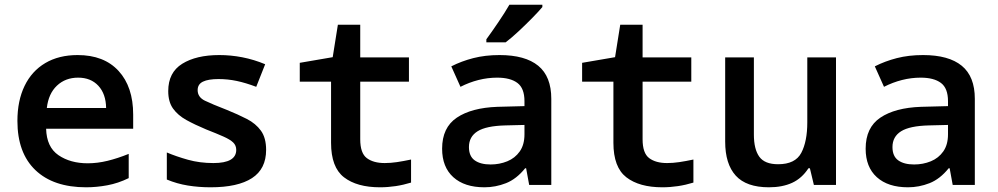

<svg xmlns="http://www.w3.org/2000/svg" viewBox="-20 -786 4240 816"><path d="M346 10Q207 10 130.5 -63Q54 -136 54 -272Q54 -358 84.5 -421Q115 -484 172.5 -518Q230 -552 310 -552Q422 -552 484 -484.5Q546 -417 546 -299V-239H176Q178 -161 228.5 -126.5Q279 -92 353 -92Q394 -92 437 -102.5Q480 -113 527 -132V-29Q482 -7 436 1.5Q390 10 346 10ZM431 -327Q430 -387 398 -421.5Q366 -456 312 -456Q258 -456 222 -422Q186 -388 179 -327Z M875 10Q825 10 778.5 2.5Q732 -5 689 -23V-138Q729 -121 779 -107Q829 -93 887 -93Q984 -93 984 -149Q984 -168 971 -180.5Q958 -193 930 -205.5Q902 -218 856 -236Q808 -256 772 -276Q736 -296 715.5 -324.5Q695 -353 695 -399Q695 -478 754.5 -515Q814 -552 912 -552Q961 -552 1010 -542.5Q1059 -533 1107 -513L1069 -417Q1024 -434 986 -442Q948 -450 909 -450Q865 -450 842.5 -439Q820 -428 820 -403Q820 -373 851 -358Q882 -343 944 -319Q991 -300 1029 -280.5Q1067 -261 1089 -230.5Q1111 -200 1111 -149Q1111 -68 1051 -29Q991 10 875 10Z M1595 10Q1497 10 1442 -32.5Q1387 -75 1387 -179V-439H1254V-519L1394 -543L1416 -681H1511V-542H1718V-439H1511V-194Q1511 -135 1539 -114Q1567 -93 1615 -93Q1640 -93 1667 -97Q1694 -101 1727 -108V-10Q1662 10 1595 10Z M2039 10Q1954 10 1906.5 -33Q1859 -76 1859 -154Q1859 -244 1921.5 -286Q1984 -328 2094 -332L2209 -335V-356Q2209 -411 2179 -433.5Q2149 -456 2093 -456Q2053 -456 2013.5 -446Q1974 -436 1937 -417L1898 -504Q1941 -526 1991.5 -539Q2042 -552 2103 -552Q2212 -552 2267.5 -506.5Q2323 -461 2323 -366V0H2229L2216 -71H2212Q2175 -25 2130.5 -7.5Q2086 10 2039 10ZM2065 -87Q2103 -87 2136 -100.5Q2169 -114 2189 -142.5Q2209 -171 2209 -215V-255L2128 -253Q2046 -251 2009.5 -228Q1973 -205 1973 -161Q1973 -122 1997.5 -104.5Q2022 -87 2065 -87ZM2047 -619Q2069 -649 2097.5 -691Q2126 -733 2145 -766H2285V-756Q2270 -738 2242.5 -710Q2215 -682 2184.5 -653.5Q2154 -625 2129 -606H2047Z M2795 10Q2697 10 2642 -32.5Q2587 -75 2587 -179V-439H2454V-519L2594 -543L2616 -681H2711V-542H2918V-439H2711V-194Q2711 -135 2739 -114Q2767 -93 2815 -93Q2840 -93 2867 -97Q2894 -101 2927 -108V-10Q2862 10 2795 10Z M3248 10Q3152 10 3107 -39.5Q3062 -89 3062 -184V-542H3184V-214Q3184 -152 3207 -120Q3230 -88 3287 -88Q3360 -88 3385.5 -136.5Q3411 -185 3411 -266V-542H3533V0H3439L3422 -71H3416Q3388 -28 3346.5 -9Q3305 10 3248 10Z M3839 10Q3754 10 3706.5 -33Q3659 -76 3659 -154Q3659 -244 3721.5 -286Q3784 -328 3894 -332L4009 -335V-356Q4009 -411 3979 -433.5Q3949 -456 3893 -456Q3853 -456 3813.5 -446Q3774 -436 3737 -417L3698 -504Q3741 -526 3791.5 -539Q3842 -552 3903 -552Q4012 -552 4067.5 -506.5Q4123 -461 4123 -366V0H4029L4016 -71H4012Q3975 -25 3930.5 -7.5Q3886 10 3839 10ZM3865 -87Q3903 -87 3936 -100.5Q3969 -114 3989 -142.5Q4009 -171 4009 -215V-255L3928 -253Q3846 -251 3809.5 -228Q3773 -205 3773 -161Q3773 -122 3797.5 -104.5Q3822 -87 3865 -87Z"/></svg>

Font: Noto Sans Mono SemiBold
Style: Regular
Weight: 600
Designer: Monotype Design Team
Foundry: Monotype Imaging Inc.
Version: Version 2.014; ttfautohint (v1.8.4.7-5d5b)